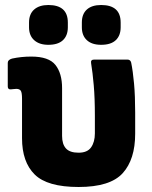

<svg xmlns="http://www.w3.org/2000/svg" viewBox="-20 -735 606 767"><path d="M294 12Q169 12 118.5 -38Q68 -88 68 -183V-340Q68 -365 63 -372.5Q58 -380 45 -380Q38 -380 33 -379Q28 -378 23 -378Q11 -377 11 -390V-484Q11 -496 28 -501Q65 -509 105 -509Q175 -509 201.5 -475.5Q228 -442 228 -383V-192Q228 -159 243.5 -142Q259 -125 294 -125Q329 -125 344 -146.5Q359 -168 359 -202V-272Q359 -343 354.5 -394.5Q350 -446 344 -482Q341 -497 356 -497H489Q501 -497 504 -485Q511 -451 515.5 -401Q520 -351 520 -286V-201Q520 -98 470 -43Q420 12 294 12ZM173 -556Q137 -556 116.5 -574.5Q96 -593 96 -626V-645Q96 -679 116.5 -697Q137 -715 173 -715Q251 -715 251 -645V-626Q251 -593 231.5 -574.5Q212 -556 173 -556ZM384 -556Q347 -556 327 -574.5Q307 -593 307 -626V-645Q307 -679 327 -697Q347 -715 384 -715Q462 -715 462 -645V-626Q462 -593 442.5 -574.5Q423 -556 384 -556Z"/></svg>

Font: Sofia Sans Black
Style: Regular
Weight: 900
Designer: Botio Nikoltchev, Ani Petrova
Foundry: lettersoup
Version: Version 4.100; ttfautohint (v1.8.3)